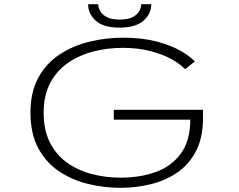

<svg xmlns="http://www.w3.org/2000/svg" viewBox="-20 -886 1140 917"><path d="M556 11Q475.5 11 398.8 -8Q322 -27 260.2 -69Q198.5 -111 162 -179.8Q125.5 -248.5 125.5 -348Q125.5 -447 163.5 -515.8Q201.5 -584.5 265.2 -626.2Q329 -668 407.5 -687Q486 -706 567 -706Q657.5 -706 726 -688.2Q794.5 -670.5 840.8 -644.2Q887 -618 910.5 -592.5L864 -555.5Q840.5 -580.5 798.5 -603.8Q756.5 -627 697.8 -642.2Q639 -657.5 566.5 -657.5Q491.5 -657.5 423.5 -639.5Q355.5 -621.5 302.5 -584.2Q249.5 -547 219 -488.2Q188.5 -429.5 188.5 -348Q188.5 -264 218.5 -205Q248.5 -146 300.5 -109Q352.5 -72 418.5 -54.8Q484.5 -37.5 556.5 -37.5Q649.5 -37.5 724.5 -64.8Q799.5 -92 844 -153Q888.5 -214 889 -314.5H523.5V-361.5H949.5V-321.5Q949.5 -228.5 916.2 -164.5Q883 -100.5 826.8 -62Q770.5 -23.5 700.2 -6.2Q630 11 556 11ZM551 -754Q474.5 -754 437.8 -786.8Q401 -819.5 401 -866H449Q449 -850.5 458.5 -833.2Q468 -816 490.5 -804.2Q513 -792.5 552 -792.5Q591 -792.5 613.5 -804.2Q636 -816 645.2 -833.2Q654.5 -850.5 654.5 -866H702.5Q702.5 -819.5 664.8 -786.8Q627 -754 551 -754Z"/></svg>

Font: Trispace Expanded ExtraLight
Style: Regular
Weight: 200
Width: 7
Designer: Tyler Finck
Foundry: Etcetera Type Company
Version: Version 1.210; ttfautohint (v1.8.3)